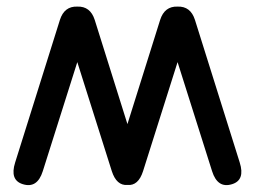

<svg xmlns="http://www.w3.org/2000/svg" viewBox="-20 -532 774 576"><path d="M211.9 -345.7 108.4 -18.6Q91.8 34.2 48.3 20.5Q8.8 8.3 25.4 -44.4L159.7 -472.2Q172.9 -513.7 211.9 -512.2Q251 -513.7 264.2 -472.2L362.3 -159.7L460.4 -472.2Q473.6 -513.7 512.7 -512.2Q551.8 -513.7 564.9 -472.2L699.2 -44.4Q715.8 8.3 676.3 20.5Q632.8 34.2 616.2 -18.6L512.7 -345.7L409.2 -18.6Q395 25.9 362.3 22.9Q329.6 25.4 315.4 -18.6Z"/></svg>

Font: Comic Relief LRS
Style: Regular
Weight: 400
Designer: Jeff Davis
Foundry: Loudifier
Version: Version 1.0